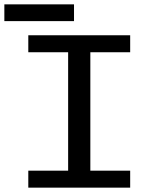

<svg xmlns="http://www.w3.org/2000/svg" viewBox="-46 -862 686 882"><path d="M267 -622H84V-700H552V-622H369V-78H552V0H84V-78H267ZM294 -765H-26V-842H294Z"/></svg>

Font: Rilu
Style: Bold
Weight: 500
Designer: Alí Sinisterra
Foundry: Alí Sinisterra
Version: ""